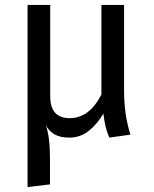

<svg xmlns="http://www.w3.org/2000/svg" viewBox="-20 -547 625 780"><path d="M92 213V-527H184V-156Q184 -67 263 -67Q343 -67 392 -163V-527H484V-180Q484 -80 510 0L424 12Q414 -12 409 -32.5Q404 -53 400 -85V-86Q377 -45 342 -16.5Q307 12 262 12Q226 12 203.5 0Q181 -12 166 -38Q183 6 183 96V202Z"/></svg>

Font: Trujillo
Style: Regular
Weight: 400
Designer: Fira Sans original fonts by bBox Type GmbH, Carrois Corporate GbR, & Edenspiekermann AG / Changes by Cristiano Sobral
Foundry: Fira Sans original fonts by bBox Type GmbH, Carrois Corporate GbR, & Edenspiekermann AG / Changes by Cristiano Sobral
Version: Version 4.301;October 17, 2021;FontCreator 14.0.0.2814 64-bi